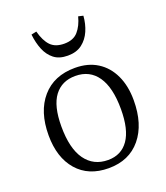

<svg xmlns="http://www.w3.org/2000/svg" viewBox="-141 -858 841 970"><g transform="rotate(-20 279.5 -373.0)"><path d="M277 14Q169 14 108 -56Q47 -126 47 -246Q47 -373 111 -447Q175 -521 288 -521Q358 -521 408 -489.5Q458 -458 485 -400.5Q512 -343 512 -266Q512 -137 449.5 -61.5Q387 14 277 14ZM288 -26Q359 -26 397.5 -81Q436 -136 436 -246Q436 -362 394.5 -422Q353 -482 276 -482Q203 -482 163 -429Q123 -376 123 -266Q123 -147 166.5 -86.5Q210 -26 288 -26ZM277 -591Q231 -591 203 -613Q175 -635 160 -671.5Q145 -708 140 -754L168 -760Q182 -707 207.5 -680.5Q233 -654 281 -654Q330 -654 355.5 -683.5Q381 -713 393 -760L419 -754Q416 -711 400 -674Q384 -637 354 -614Q324 -591 277 -591Z"/></g></svg>

Font: Literata 36pt Light
Style: Regular
Weight: 300
Designer: Latin by Veronika Burian and Jose Scaglione. Greek by Irene Vlachou. Cyrillic by Vera Evstafieva.
Foundry: TypeTogether
Version: Version 3.002